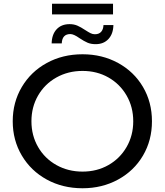

<svg xmlns="http://www.w3.org/2000/svg" viewBox="-20 -998 880 1026"><path d="M48 -350Q48 -451 96.5 -533Q145 -615 230 -661.5Q315 -708 421 -708Q526 -708 611 -661.5Q696 -615 744 -533.5Q792 -452 792 -350Q792 -248 744 -166.5Q696 -85 611 -38.5Q526 8 421 8Q315 8 230 -38.5Q145 -85 96.5 -167Q48 -249 48 -350ZM692 -350Q692 -426 656.5 -487.5Q621 -549 559.5 -584Q498 -619 421 -619Q344 -619 281.5 -584Q219 -549 183.5 -487.5Q148 -426 148 -350Q148 -274 183.5 -212.5Q219 -151 281.5 -116Q344 -81 421 -81Q498 -81 559.5 -116Q621 -151 656.5 -212.5Q692 -274 692 -350ZM405 -794Q374 -816 356 -816Q312 -816 310 -766H256Q257 -814 282.5 -841.5Q308 -869 352 -869Q375 -869 393.5 -861Q412 -853 436 -837Q453 -826 464 -820.5Q475 -815 487 -815Q509 -815 520.5 -828Q532 -841 533 -864H586Q585 -817 559.5 -789.5Q534 -762 491 -762Q466 -762 447.5 -770Q429 -778 405 -794ZM258 -978H584V-921H258Z"/></svg>

Font: Idrija
Style: Regular
Weight: 500
Designer: Julieta Ulanovsky
Foundry: Julieta Ulanovsky
Version: Version 7.200